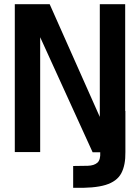

<svg xmlns="http://www.w3.org/2000/svg" viewBox="-20 -720 663 908"><path d="M326 168V65Q366 65 395.5 64Q425 63 440.5 49.5Q456 36 454 0H418L170 -544V-1H50V-700H215L452 -167V-700H572V-195H573V-1Q574 61 553.5 99.5Q533 138 479.5 154.5Q426 171 326 168Z"/></svg>

Font: Kulim Park
Style: Bold
Weight: 700
Designer: Noponies / Dale Sattler
Foundry: Noponies
Version: Version 1.000; ttfautohint (v1.8.3)